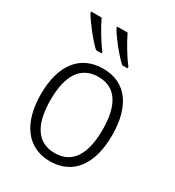

<svg xmlns="http://www.w3.org/2000/svg" viewBox="-186 -874 901 991"><g transform="rotate(30 264.5 -378.0)"><path d="M281 -766H219V-758C242 -717 301 -642 341 -606H373V-615C344 -651 301 -722 281 -766ZM126 -766H64V-758C88 -716 146 -642 185 -606H218V-615C189 -651 148 -719 126 -766ZM477 -267C477 -436 405 -542 267 -542C129 -542 52 -441 52 -267C52 -96 130 10 264 10C404 10 477 -96 477 -267ZM110 -267C110 -411 160 -493 266 -493C375 -493 420 -404 420 -267C420 -124 372 -39 265 -39C158 -39 110 -125 110 -267Z"/></g></svg>

Font: Noto Sans SemiCondensed Light
Style: Regular
Weight: 300
Width: 4
Designer: Monotype Design Team
Foundry: Monotype Imaging Inc.
Version: Version 2.013